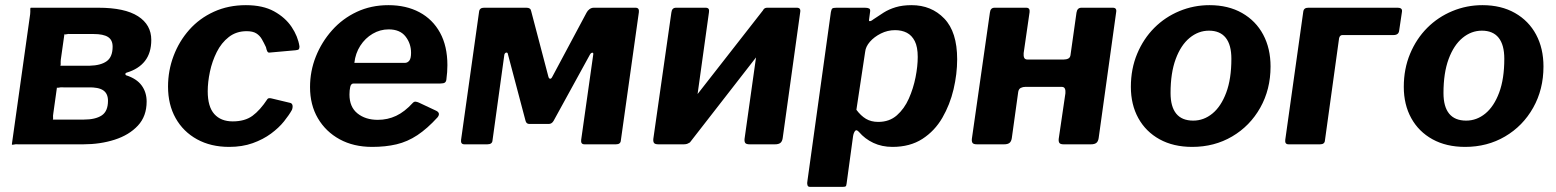

<svg xmlns="http://www.w3.org/2000/svg" viewBox="-20 -560 6038 745"><path d="M26 0 97 -505Q98 -516 97.5 -523Q97 -530 100 -530H362Q464 -530 515.5 -497Q567 -464 567 -405Q567 -355 542.5 -323.5Q518 -292 471 -278Q467 -277 466.5 -273.5Q466 -270 469 -268Q510 -255 529.5 -228.5Q549 -202 549 -166Q549 -109 515 -72.5Q481 -36 425 -18Q369 0 303 0H51Q40 -1 33.5 1Q27 3 26 0ZM305 -96Q350 -96 374.5 -112Q399 -128 399 -169Q399 -197 380.5 -209.5Q362 -222 322 -221H226Q215 -222 208.5 -220Q202 -218 201 -221L187 -121Q185 -110 186 -103Q187 -96 184 -96ZM328 -305Q371 -306 394 -322.5Q417 -339 417 -379Q417 -405 399 -416.5Q381 -428 343 -428H255Q244 -429 237.5 -427Q231 -425 230 -428L216 -329Q215 -319 215.5 -312Q216 -305 213 -305Z M934 -540Q1000 -540 1043.5 -516Q1087 -492 1111.5 -455.5Q1136 -419 1142 -380Q1142 -372 1139.5 -369Q1137 -366 1127 -365L1026 -356Q1020 -355 1017 -361Q1014 -367 1012 -377Q1004 -394 996 -408Q988 -422 974.5 -430.5Q961 -439 937 -439Q897 -439 868 -416.5Q839 -394 821 -358Q803 -322 794.5 -281.5Q786 -241 786 -206Q786 -146 811.5 -117.5Q837 -89 883 -89Q930 -89 959.5 -110.5Q989 -132 1018 -176Q1022 -181 1034 -178L1105 -161Q1112 -160 1114.5 -153Q1117 -146 1113 -134Q1102 -114 1082 -89Q1062 -64 1031.5 -41.5Q1001 -19 960.5 -4.5Q920 10 869 10Q798 10 744.5 -19.5Q691 -49 661.5 -101.5Q632 -154 632 -224Q632 -286 653.5 -343Q675 -400 714.5 -444.5Q754 -489 810 -514.5Q866 -540 934 -540Z M1424 10Q1352 10 1298 -19.5Q1244 -49 1213.5 -101Q1183 -153 1183 -222Q1183 -284 1205.5 -340.5Q1228 -397 1268.5 -442.5Q1309 -488 1364.5 -514Q1420 -540 1487 -540Q1556 -540 1607.5 -512.5Q1659 -485 1687.5 -433Q1716 -381 1716 -307Q1716 -294 1715 -280Q1714 -266 1712 -251Q1711 -243 1706 -239.5Q1701 -236 1689 -236H1352Q1342 -236 1339 -223Q1336 -210 1336 -193Q1336 -145 1367 -120Q1398 -95 1446 -95Q1484 -95 1517 -110.5Q1550 -126 1582 -161Q1587 -166 1592.5 -165.5Q1598 -165 1605 -162L1671 -131Q1691 -122 1678 -105Q1638 -61 1599.5 -35.5Q1561 -10 1518.5 0Q1476 10 1424 10ZM1551 -316Q1561 -316 1568 -324.5Q1575 -333 1575 -355Q1575 -391 1553.5 -418.5Q1532 -446 1488 -446Q1455 -446 1426 -429Q1397 -412 1378 -382.5Q1359 -353 1355 -316Z M1782 0Q1767 0 1769 -17L1839 -515Q1841 -530 1858 -530H2023Q2039 -530 2041 -517L2108 -262Q2110 -255 2114.5 -254.5Q2119 -254 2123 -262L2256 -511Q2260 -519 2267.5 -524.5Q2275 -530 2284 -530H2446Q2461 -530 2459 -513L2389 -15Q2388 0 2370 0H2248Q2233 0 2235 -17L2282 -349Q2283 -356 2278 -355.5Q2273 -355 2269 -348L2128 -91Q2121 -79 2109 -79H2034Q2022 -79 2019 -92L1951 -349Q1950 -357 1944.5 -356Q1939 -355 1937 -348L1891 -15Q1890 0 1871 0Z M2731 -513 2663 -24Q2660 0 2633 0H2535Q2522 0 2518 -5Q2514 -10 2515 -21L2585 -511Q2587 -530 2603 -530H2718Q2734 -530 2731 -513ZM3085 -513 3017 -24Q3015 -11 3008 -5.5Q3001 0 2987 0H2889Q2876 0 2872 -5Q2868 -10 2869 -21L2938 -511Q2941 -530 2957 -530H3072Q3088 -530 3085 -513ZM2943 -523 3016 -469 2656 -6 2582 -61Z M3122 165Q3115 165 3113 158Q3111 151 3113 142L3204 -513Q3206 -524 3209.5 -527Q3213 -530 3226 -530H3336Q3347 -530 3352.5 -527Q3358 -524 3356 -513L3352 -483Q3351 -477 3356.5 -478Q3362 -479 3369 -485Q3388 -498 3408.5 -511Q3429 -524 3455.5 -532Q3482 -540 3517 -540Q3594 -540 3644 -488Q3694 -436 3694 -330Q3694 -273 3680 -213.5Q3666 -154 3636.5 -103Q3607 -52 3559 -21Q3511 10 3443 10Q3402 10 3369 -5.5Q3336 -21 3313 -48Q3303 -59 3297.5 -51.5Q3292 -44 3290 -31L3265 152Q3264 161 3261.5 163Q3259 165 3251 165H3122ZM3388 -87Q3431 -87 3460 -112.5Q3489 -138 3506.5 -177.5Q3524 -217 3532.5 -260Q3541 -303 3541 -339Q3541 -378 3529.5 -400.5Q3518 -423 3498.5 -433Q3479 -443 3453 -443Q3424 -443 3398 -430Q3372 -417 3355.5 -398Q3339 -379 3337 -359L3303 -134Q3320 -111 3340 -99Q3360 -87 3388 -87Z M3771 0Q3758 0 3754 -5Q3750 -10 3751 -21L3821 -511Q3823 -530 3839 -530H3962Q3977 -530 3975 -513L3952 -354Q3951 -343 3954 -336Q3957 -329 3967 -329H4107Q4118 -329 4125.5 -333Q4133 -337 4134 -348L4157 -511Q4160 -530 4176 -530H4298Q4314 -530 4311 -513L4243 -24Q4241 -11 4234 -5.5Q4227 0 4213 0H4107Q4095 0 4091 -5Q4087 -10 4088 -21L4114 -198Q4115 -209 4112 -216Q4109 -223 4099 -223H3959Q3949 -223 3941 -219Q3933 -215 3931 -204L3906 -24Q3904 -11 3897 -5.5Q3890 0 3876 0Z M4606 10Q4533 10 4479.5 -19.5Q4426 -49 4397 -101.5Q4368 -154 4368 -223Q4368 -293 4392.5 -351.5Q4417 -410 4459 -452Q4501 -494 4556.5 -517Q4612 -540 4673 -540Q4746 -540 4799.5 -509.5Q4853 -479 4881.5 -425.5Q4910 -372 4910 -302Q4910 -213 4870 -142Q4830 -71 4761 -30.5Q4692 10 4606 10ZM4610 -92Q4651 -92 4684.5 -119.5Q4718 -147 4738 -200.5Q4758 -254 4758 -332Q4758 -386 4736 -413.5Q4714 -441 4671 -441Q4630 -441 4596 -413Q4562 -385 4542 -331Q4522 -277 4522 -199Q4522 -146 4544 -119Q4566 -92 4610 -92Z M4980 0Q4965 0 4967 -17L5037 -515Q5039 -530 5056 -530H5404Q5412 -530 5416.5 -526.5Q5421 -523 5420 -515L5409 -441Q5407 -424 5387 -424H5189Q5179 -424 5176 -412L5121 -15Q5120 0 5102 0Z M5665 10Q5592 10 5538.5 -19.5Q5485 -49 5456 -101.5Q5427 -154 5427 -223Q5427 -293 5451.5 -351.5Q5476 -410 5518 -452Q5560 -494 5615.5 -517Q5671 -540 5732 -540Q5805 -540 5858.5 -509.5Q5912 -479 5940.5 -425.5Q5969 -372 5969 -302Q5969 -213 5929 -142Q5889 -71 5820 -30.5Q5751 10 5665 10ZM5669 -92Q5710 -92 5743.5 -119.5Q5777 -147 5797 -200.5Q5817 -254 5817 -332Q5817 -386 5795 -413.5Q5773 -441 5730 -441Q5689 -441 5655 -413Q5621 -385 5601 -331Q5581 -277 5581 -199Q5581 -146 5603 -119Q5625 -92 5669 -92Z"/></svg>

Font: Libre Franklin
Style: Bold Italic
Weight: 700
Italic angle: -8°
Designer: Pablo Impallari, Rodrigo Fuenzalida, Nhung Nguyen
Foundry: Impallari Type
Version: Version 3.000